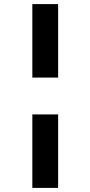

<svg xmlns="http://www.w3.org/2000/svg" viewBox="-20 -780 442 938"><path d="M138 -401V-760H264V-401ZM138 138V-221H264V138Z"/></svg>

Font: IBM Plex Sans Hebrew
Style: Bold
Weight: 700
Designer: Mike Abbink, Paul van der Laan, Pieter van Rosmalen, Yanek Iontef
Foundry: Bold Monday
Version: Version 1.2